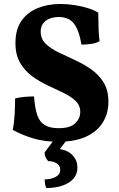

<svg xmlns="http://www.w3.org/2000/svg" viewBox="-20 -705 599 967"><path d="M272.8 9Q207.2 9 152 -6.7Q96.8 -22.4 44 -50.8Q51.8 -89.6 53.9 -131.4Q56 -173.2 56 -209Q77.8 -215 103 -217.1Q128.2 -219.2 151.4 -219.2Q155.6 -161 167.5 -125.8Q179.4 -90.6 205.7 -75Q232 -59.4 275.4 -59.4Q333.6 -59.4 358.9 -84.2Q384.2 -109 384.2 -141.2Q384.2 -174.4 360.5 -196.9Q336.8 -219.4 299.7 -237.3Q262.6 -255.2 221 -274.5Q179.4 -293.8 142.3 -320.9Q105.2 -348 81.5 -388.2Q57.8 -428.4 57.8 -488.8Q57.8 -556.8 88 -600Q118.2 -643.2 169.5 -664.1Q220.8 -685 284.6 -685Q320.8 -685 357.7 -679Q394.6 -673 425.5 -663.1Q456.4 -653.2 475 -641Q475 -603.6 476.3 -562.9Q477.6 -522.2 481.6 -497.6Q464.6 -487.2 437.7 -483.7Q410.8 -480.2 390.2 -480.2Q380.8 -535.2 365.4 -565.5Q350 -595.8 327.6 -607.6Q305.2 -619.4 275.8 -619.4Q236 -619.4 210.5 -600.6Q185 -581.8 185 -545Q185 -509.4 209.6 -485.2Q234.2 -461 273.1 -442.1Q312 -423.2 355.5 -403.4Q399 -383.6 437.9 -356.7Q476.8 -329.8 501.4 -290.5Q526 -251.2 526 -192Q526 -133.6 497.8 -88.1Q469.6 -42.6 413.4 -16.8Q357.2 9 272.8 9ZM213.2 242Q208.6 233.2 206.8 220.8Q205 208.4 205 198.6Q236.2 198.6 259.8 186.2Q283.4 173.8 283.4 150.2Q283.4 130 266.1 118.2Q248.8 106.4 222.6 106.4Q214.6 98 209.6 87Q204.6 76 204.6 63L263.6 -16H328L281.8 45.8Q324.2 52.8 347.1 78.6Q370 104.4 370 139.2Q370 172.8 349.3 195.6Q328.6 218.4 293.2 230.2Q257.8 242 213.2 242Z"/></svg>

Font: Vollkorn
Style: Regular
Weight: 400
Designer: Friedrich Althausen
Foundry: Friedrich Althausen
Version: Version 4.104